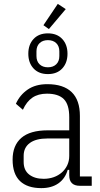

<svg xmlns="http://www.w3.org/2000/svg" viewBox="-20 -958 517 990"><path d="M392 0Q337 0 337 -54V-82H329Q316 -37 281 -12.5Q246 12 193 12Q121 12 83 -24.5Q45 -61 45 -135Q45 -208 90 -247Q135 -286 226 -286H337V-354Q337 -419 309 -447Q281 -475 222 -475Q177 -475 147 -454.5Q117 -434 98 -392L62 -423Q82 -468 122.5 -496Q163 -524 224 -524Q307 -524 349.5 -483Q392 -442 392 -360V-48H453V0ZM205 -36Q233 -36 257 -44.5Q281 -53 299 -69Q317 -85 327 -106.5Q337 -128 337 -154V-244H225Q165 -244 133.5 -220.5Q102 -197 102 -155V-123Q102 -80 130.5 -58Q159 -36 205 -36ZM232 -808 204 -828 278 -938 319 -911ZM227 -576Q180 -576 153 -605Q126 -634 126 -681Q126 -728 153 -757Q180 -786 227 -786Q274 -786 301 -757Q328 -728 328 -681Q328 -634 301 -605Q274 -576 227 -576ZM227 -611Q254 -611 270 -626.5Q286 -642 286 -669V-693Q286 -720 270 -735.5Q254 -751 227 -751Q200 -751 184 -735.5Q168 -720 168 -693V-669Q168 -642 184 -626.5Q200 -611 227 -611Z"/></svg>

Font: IBM Plex Sans Cond Light
Style: Regular
Weight: 300
Width: 3
Designer: Mike Abbink, Paul van der Laan, Pieter van Rosmalen
Foundry: Bold Monday
Version: Version 1.3